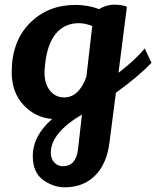

<svg xmlns="http://www.w3.org/2000/svg" viewBox="-20 -502 667 820"><path d="M302 -481Q357 -481 403 -463Q434 -482 468 -482Q502 -482 522 -473L486 -191Q560 -248 598 -295L627 -234Q570 -174 475 -106L448 103Q437 197 386.5 247.5Q336 298 256 298Q210 298 166 268Q120 236 120 165Q120 78 203 6Q132 1 81 -53Q30 -107 30 -194Q30 -325 107 -403Q184 -481 302 -481ZM317 -403Q253 -403 215.5 -354.5Q178 -306 171 -210Q170 -201 170 -193Q170 -144 193.5 -115Q217 -86 254 -86Q317 -86 349 -174L374 -391Q343 -403 317 -403ZM197 150Q197 177 212.5 192.5Q228 208 248 208Q304 208 313 137L330 -13Q197 66 197 150Z"/></svg>

Font: Lily Script One
Style: Regular
Weight: 400
Designer: Julia Petretta
Foundry: Julia Petretta
Version: Version 1.002;PS 001.001;hotconv 1.0.70;makeotf.lib2.5.58329